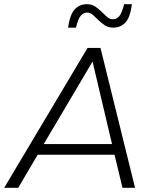

<svg xmlns="http://www.w3.org/2000/svg" viewBox="-27 -897 742 917"><path d="M-7 0 391 -668H453L618 0H558L520 -158H153L60 0ZM182 -209H508L415 -603ZM298 -765Q307 -828 330 -852.5Q353 -877 388 -877Q411 -877 427.5 -866Q444 -855 458 -841Q472 -827 484.5 -816Q497 -805 512 -805Q530 -805 542.5 -819.5Q555 -834 566 -877H603Q595 -814 572 -789.5Q549 -765 514 -765Q491 -765 474 -776Q457 -787 443 -801Q429 -815 416.5 -826Q404 -837 389 -837Q372 -837 359 -822.5Q346 -808 336 -765Z"/></svg>

Font: Gantari Light
Style: Italic
Weight: 300
Italic angle: -10°
Version: Version 1.000